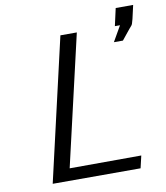

<svg xmlns="http://www.w3.org/2000/svg" viewBox="-86 -850 797 921"><g transform="rotate(-10 312.5 -389.0)"><path d="M503 -618 546 -693H521L540 -778H625L610 -712L604 -691Q602 -685 599 -681.5Q596 -678 589.5 -670.5Q583 -663 576 -654L547 -618ZM96 0 256 -695H336L189 -59L538 -60L524 0Z"/></g></svg>

Font: Coval
Style: ExtraLight Italic
Weight: 200
Foundry: Context Ltd
Version: Version 001.000